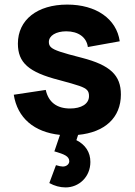

<svg xmlns="http://www.w3.org/2000/svg" viewBox="-20 -575 587 837"><path d="M266 242C324.5 242 374 196 374 131C374 88.5 352.5 56 313 36L320.5 13C437.5 2 507 -62.5 507 -163C507 -247 460.5 -291 337 -323C293 -334 261.5 -343 242 -349.5C203.5 -362.5 193 -372.5 193 -392C193 -419.5 224 -438.5 269 -438.5C321.5 -438.5 357.5 -412.5 363 -370L502 -395C488 -493 399 -555 273 -555C142.5 -555 58 -488.5 58 -385C58 -301.5 105 -260 238 -226C279.5 -215 308.5 -206.5 326 -200.5C360 -188.5 368 -178.5 368 -156C368 -122 334.5 -102 285.5 -102C227.5 -102 191 -130 179.5 -183L40 -162C56 -61 128 1 241.5 13L217 85C217.5 85.5 218 85.5 218.5 85.5H219.5C220 85.5 220.5 85.5 221 86C258 97 282 105.5 282 128C282 140 270.5 151 254 151C247 151 237 149 224 145L195 223C218 235.5 241.5 242 266 242Z"/></svg>

Font: Vela Sans ExtBd
Style: Regular
Weight: 800
Designer: Principal design: Mikhail Sharanda - project Manrope.
Design modification: Ravid Balaliev
Foundry: Mikhail Sharanda
Version: Version 1.001